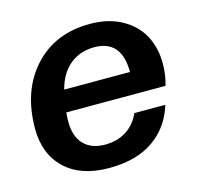

<svg xmlns="http://www.w3.org/2000/svg" viewBox="-84 -615 735 713"><g transform="rotate(-15 283.5 -258.0)"><path d="M252 9.8Q143.6 9.8 83.3 -47.4Q22.9 -104.5 22.9 -202.1Q22.9 -347.2 104 -436.5Q185.1 -525.9 319.8 -525.9Q391.6 -525.9 443.1 -496.8Q494.6 -467.8 519.3 -420.7Q543.9 -373.5 543.9 -314Q543.9 -270.5 532.2 -231H150.9Q148.9 -218.8 148.9 -195.8Q148.9 -138.7 178 -108.4Q207 -78.1 259.8 -78.1Q306.6 -78.1 341.3 -100.1Q376 -122.1 394 -163.1H513.2Q488.3 -81.5 422.6 -35.9Q356.9 9.8 252 9.8ZM313 -438Q258.8 -438 220 -406.7Q181.2 -375.5 165 -314.9H418Q418 -438 313 -438Z"/></g></svg>

Font: Creato Display
Style: Bold Italic
Weight: 700
Italic angle: -10°
Version: Version 1.000